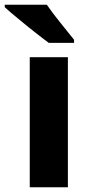

<svg xmlns="http://www.w3.org/2000/svg" viewBox="-57 -786 373 806"><path d="M228 -545.9H67.9V0H228ZM-37.1 -766.1V-755.9C-23.9 -743.7 -5.9 -728 17.6 -709C40.5 -689.9 63.5 -670.9 87.4 -652.3C111.3 -633.3 131.3 -618.2 147.9 -606H253.9V-619.1C238.8 -637.7 219.7 -661.1 197.3 -689.5C174.3 -717.8 155.3 -743.2 139.6 -766.1Z"/></svg>

Font: Avrile Sans
Style: Bold
Weight: 700
Designer: Monotype Design Team, Google (font), Stefan Peev (BGR Cyrillic), Cristiano Sobral (main changes)
Foundry: The Avrile Sans Project Authors
Version: Version 3.110